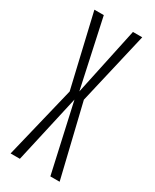

<svg xmlns="http://www.w3.org/2000/svg" viewBox="-161 -644 557 690"><g transform="rotate(30 117.5 -299.0)"><path d="M12.5 0H51L114.5 -282.5L177.5 0H216L144 -299L213.5 -598H175L115 -316.5L54 -598H15L85 -299Z"/></g></svg>

Font: Anybody ExtraCondensed ExtraLight
Style: Regular
Weight: 250
Width: 2
Version: Version 1.113;gftools[0.9.25]